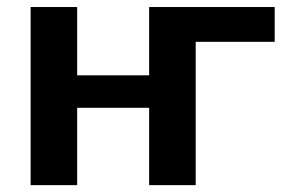

<svg xmlns="http://www.w3.org/2000/svg" viewBox="-20 -540 859 560"><path d="M550.8 -418V0H415V-225.6H205.1V0H69.3V-519.5H205.1V-320.3H415V-519.5H781.2V-418Z"/></svg>

Font: Mgen+ 1c bold
Style: Bold
Weight: 700
Designer: [Source Han Sans]
Ryoko NISHIZUKA  (kana & ideographs); Paul D. Hunt (Latin, Greek & Cyrillic); Wenlong ZHANG  (bopomofo
Version: Version 1.059.20150602